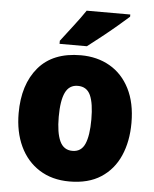

<svg xmlns="http://www.w3.org/2000/svg" viewBox="-54 -812 698 868"><g transform="rotate(5 294.5 -378.0)"><path d="M550 -278Q550 -194 521.5 -129Q493 -64 436 -27Q379 10 293 10Q214 10 156.5 -26.5Q99 -63 68.5 -128Q38 -193 38 -278Q38 -408 103.5 -485.5Q169 -563 296 -563Q370 -563 427.5 -530Q485 -497 517.5 -433Q550 -369 550 -278ZM220 -277Q220 -205 237.5 -167Q255 -129 295 -129Q335 -129 351.5 -167Q368 -205 368 -278Q368 -351 351.5 -387.5Q335 -424 294 -424Q255 -424 237.5 -387.5Q220 -351 220 -277ZM502 -756Q482 -738 449 -710Q416 -682 380.5 -654Q345 -626 319 -606H195V-620Q220 -653 251 -693Q282 -733 304 -766H502Z"/></g></svg>

Font: Noto Sans Hebrew SemiCondensed Black
Style: Regular
Weight: 900
Width: 4
Designer: Ben Nathan
Foundry: Google LLC
Version: Version 3.001; ttfautohint (v1.8.4.7-5d5b)